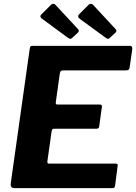

<svg xmlns="http://www.w3.org/2000/svg" viewBox="-20 -981 710 1001"><path d="M135 -727Q137 -737 139.5 -739.5Q142 -742 150 -742H657Q673 -742 669 -720L656 -631Q655 -621 650.5 -617.5Q646 -614 635 -614H308Q301 -614 297.5 -611Q294 -608 292 -599L271 -449Q270 -441 272 -438.5Q274 -436 280 -436H499Q508 -436 510 -432.5Q512 -429 511 -422L497 -321Q496 -310 483 -310H262Q251 -310 249 -296L227 -140Q226 -128 234 -128H581Q590 -128 592.5 -125Q595 -122 593 -113L580 -13Q579 -6 576 -3Q573 0 563 0H56Q33 0 36 -25L135 -727ZM247 -957Q253 -962 259.5 -961Q266 -960 269 -956L385 -831Q389 -828 390.5 -822.5Q392 -817 386 -811L355 -782Q349 -777 343.5 -779Q338 -781 330 -787L205 -879Q182 -893 196 -906ZM443 -957Q449 -962 455.5 -961Q462 -960 465 -956L581 -831Q585 -828 586.5 -822Q588 -816 582 -811L551 -782Q546 -777 540.5 -779Q535 -781 527 -787L401 -879Q379 -893 393 -907Z"/></svg>

Font: Libre Franklin
Style: Bold Italic
Weight: 700
Italic angle: -8°
Designer: Pablo Impallari, Rodrigo Fuenzalida, Nhung Nguyen
Foundry: Impallari Type
Version: Version 3.000